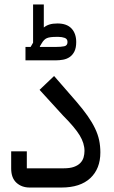

<svg xmlns="http://www.w3.org/2000/svg" viewBox="-20 -839 508 859"><path d="M113 0Q77 0 53.5 -21.5Q30 -43 30 -85V-162H100V-86H265Q293 -86 311 -92.5Q329 -99 339.5 -110Q350 -121 354 -135Q358 -149 358 -164Q358 -198 336.5 -233.5Q315 -269 262 -322L157 -437L222 -499L322 -384Q352 -349 372 -320.5Q392 -292 405 -265Q418 -238 423.5 -212Q429 -186 429 -157Q429 -84 384 -42Q339 0 255 0ZM94 -629H117L128 -648V-819H176V-716Q187 -725 201.5 -729.5Q216 -734 237 -734Q279 -734 300 -711.5Q321 -689 321 -651Q321 -625 313 -609Q305 -593 292 -584Q279 -575 262.5 -572Q246 -569 229 -569H94ZM158 -631 159 -629H229Q253 -629 267.5 -632Q282 -635 282 -651Q282 -665 269.5 -669.5Q257 -674 242 -674H232Q203 -674 190 -668.5Q177 -663 167 -646Z"/></svg>

Font: IBM Plex Sans Arabic
Style: Regular
Weight: 400
Designer: Mike Abbink, Paul van der Laan, Pieter van Rosmalen, Wael Morcos, Khajak Apelian
Foundry: Bold Monday
Version: Version 1.1